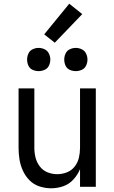

<svg xmlns="http://www.w3.org/2000/svg" viewBox="-20 -1006 616 1034"><path d="M255 8Q289 8 320.5 -3Q352 -14 375 -39Q398 -64 411 -95V0H496V-530H411V-210Q411 -183 405 -157Q399 -131 382.5 -109.5Q366 -88 340.5 -78Q315 -68 288 -68Q261 -68 236 -78Q211 -88 194.5 -109.5Q178 -131 171.5 -157Q165 -183 165 -210V-530H80V-210Q80 -178 85 -147Q90 -116 103.5 -86.5Q117 -57 139.5 -34.5Q162 -12 193 -2Q224 8 255 8ZM388 -623Q405 -623 420.5 -630Q436 -637 443.5 -652.5Q451 -668 451 -685Q451 -702 443.5 -717.5Q436 -733 420.5 -740.5Q405 -748 388 -748Q371 -748 355.5 -740.5Q340 -733 333 -717.5Q326 -702 326 -685Q326 -668 333 -652.5Q340 -637 355.5 -630Q371 -623 388 -623ZM188 -623Q205 -623 220.5 -630Q236 -637 243.5 -652.5Q251 -668 251 -685Q251 -702 243.5 -717.5Q236 -733 220.5 -740.5Q205 -748 188 -748Q171 -748 155.5 -740.5Q140 -733 133 -717.5Q126 -702 126 -685Q126 -668 133 -652.5Q140 -637 155.5 -630Q171 -623 188 -623ZM275 -776 423 -930 353 -986 218 -821Z"/></svg>

Font: Iosevka Sparkle
Style: Regular
Weight: 400
Designer: Belleve Invis
Foundry: Belleve Invis
Version: Version 4.5.0; ttfautohint (v1.8.3)